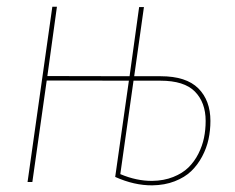

<svg xmlns="http://www.w3.org/2000/svg" viewBox="-20 -539 695 568"><path d="M455.1 -313.5Q530.8 -313.5 566.7 -277.6Q602.5 -241.7 602.5 -181.2Q602.5 -153.3 596.9 -127.2Q591.3 -101.1 578.1 -76.2Q564.9 -51.3 545.7 -32.7Q526.4 -14.2 496.8 -2.7Q467.3 8.8 430.7 9.3Q377.4 9.8 320.8 -15.6L361.3 -300.3L118.2 -300.8L75.7 -0.5H61.5L134.8 -519H148.4L120.1 -314L363.3 -313.5L391.6 -518.1H405.8L377 -313.5ZM430.7 -3.9Q464.8 -4.4 492.4 -15.4Q520 -26.4 537.6 -43.7Q555.2 -61 566.9 -84.2Q578.6 -107.4 583.5 -131.3Q588.4 -155.3 588.4 -181.2Q588.4 -235.8 556.6 -268.1Q524.9 -300.3 454.6 -300.3H375L335.9 -23.9Q384.3 -3.4 430.7 -3.9Z"/></svg>

Font: Fira Sans Compressed Hair
Style: Italic
Weight: 100
Width: 3
Italic angle: -8°
Designer: Carrois Corporate & Edenspiekermann AG
Foundry: Carrois Corporate GbR & Edenspiekermann AG
Version: Version 4.203;PS 004.203;hotconv 1.0.88;makeotf.lib2.5.64775